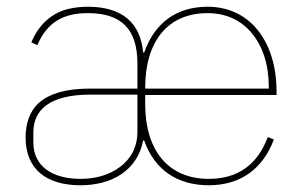

<svg xmlns="http://www.w3.org/2000/svg" viewBox="-20 -538 901 570"><path d="M247 -257C128 -257 79 -212 79 -145V-115C79 -44 136 -7 219 -7C264 -7 306 -19 337 -43C368 -66 388 -101 388 -148V-257ZM778 -275V-279C778 -346 760 -400 728 -439C696 -478 651 -499 596 -499C477 -499 411 -414 411 -277V-275ZM600 -7C685 -7 744 -48 775 -131L793 -124C762 -40 697 12 600 12C507 12 439 -33 408 -121H405C388 -32 312 12 219 12C115 12 56 -38 56 -130C56 -171 68 -209 97 -234C126 -259 174 -275 246 -275H388V-349C388 -453 339 -498 244 -499C168 -500 119 -471 91 -404L73 -412C86 -444 106 -471 134 -490C161 -509 197 -518 244 -518C343 -517 397 -470 405 -382H408C439 -470 504 -518 596 -518C657 -518 708 -494 744 -450C780 -406 801 -343 801 -266V-256H411V-229C411 -92 479 -7 600 -7Z"/></svg>

Font: Plexus Sans Thin
Style: Regular
Weight: 250
Version: Version 2.001;PS 002.001;hotconv 1.0.70;makeotf.lib2.5.58329